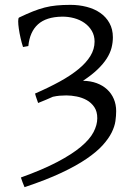

<svg xmlns="http://www.w3.org/2000/svg" viewBox="-20 -650 544 794"><path d="M460.4 -190.4Q460.4 -171.4 457.3 -149.2Q454.1 -127 441.7 -101.8Q429.2 -76.7 404.8 -49.6Q380.4 -22.5 338.4 6.3Q296.4 35.2 233.6 64.7Q170.9 94.2 81.5 124Q76.7 112.3 73 103Q69.3 93.8 66.4 84Q156.2 51.8 217 19.8Q277.8 -12.2 314.5 -43Q351.1 -73.7 366.7 -103.5Q382.3 -133.3 382.3 -161.1Q382.3 -189 369.9 -207.3Q357.4 -225.6 338.4 -236.1Q319.3 -246.6 296.9 -251Q274.4 -255.4 253.9 -255.4Q239.7 -255.4 226.1 -254.2Q212.4 -252.9 199.7 -250L200.2 -250.5Q185.5 -243.7 169.9 -237.3Q154.3 -231 137.7 -224.1Q135.7 -230 131.6 -241.5Q127.4 -252.9 125 -263.2Q181.2 -287.6 226.6 -312.5Q272 -337.4 304.2 -363.8Q336.4 -390.1 353.8 -418.5Q371.1 -446.8 371.1 -478Q371.1 -502.9 359.6 -522.5Q348.1 -542 329.3 -555.2Q310.5 -568.4 286.1 -575Q261.7 -581.5 236.3 -581.1Q170.9 -580.1 137 -549.3Q103 -518.6 97.2 -459.5L75.2 -455.6Q69.8 -471.7 65.2 -492.2Q60.5 -512.7 57.9 -531Q55.2 -549.3 55.2 -562.5Q55.2 -575.7 59.1 -577.6Q90.8 -592.8 116 -602.8Q141.1 -612.8 164.8 -618.9Q188.5 -625 213.9 -627.4Q239.3 -629.9 271.5 -629.9Q306.6 -629.9 338.6 -621.6Q370.6 -613.3 394.5 -596.7Q418.5 -580.1 432.6 -554.7Q446.8 -529.3 446.8 -495.6Q446.8 -474.1 441.2 -452.1Q435.5 -430.2 421.4 -408Q407.2 -385.7 383.3 -362.8Q359.4 -339.8 323.2 -315.9Q354.5 -315.4 379.6 -306.2Q404.8 -296.9 422.9 -280.3Q440.9 -263.7 450.7 -240.7Q460.4 -217.8 460.4 -190.4Z"/></svg>

Font: Gentium Plus Eur
Style: Regular
Weight: 400
Designer: J. Victor Gaultney, Annie Olsen, Iska Routamaa, Becca Hirsbrunner
Foundry: SIL International
Version: Version 5.000